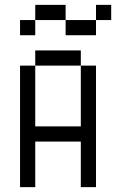

<svg xmlns="http://www.w3.org/2000/svg" viewBox="-20 -770 478 790"><path d="M62.5 -500H125V-250H312.5V-500H375V0H312.5V-187.5H125V0H62.5ZM125 -562.5H312.5V-500H125ZM250 -687.5H375V-625H250ZM375 -750H437.5V-687.5H375ZM62.5 -687.5H125V-625H62.5ZM125 -750H250V-687.5H125Z"/></svg>

Font: Pixel Operator SC
Style: Regular
Weight: 400
Designer: Jayvee Enaguas (GrandChaos9000)
Foundry: The Grandoplex Project
Version: Version 1.4.1 (September 5, 2015)